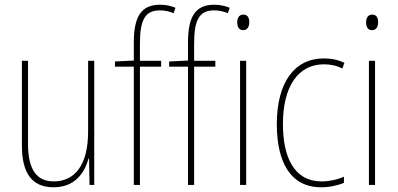

<svg xmlns="http://www.w3.org/2000/svg" viewBox="-20 -785 1691 815"><path d="M380 -527H354V-227C354 -82 296 -15 208 -15C138 -15 99 -62 99 -173V-527H73V-166C73 -49 117 10 207 10C300 10 339 -53 356 -112H358L360 0H380Z M664 -502V-527H574V-600C574 -701 596 -741 659 -741C678 -741 699 -737 717 -729L725 -752C708 -759 686 -765 660 -765C578 -765 548 -713 548 -604V-528L468 -524V-502H548V0H574V-502Z M894 -502V-527H804V-600C804 -701 826 -741 889 -741C908 -741 929 -737 947 -729L955 -752C938 -759 916 -765 890 -765C808 -765 778 -713 778 -604V-528L698 -524V-502H778V0H804V-502Z M1013 -723C993 -723 987 -706 987 -690C987 -672 994 -657 1012 -657C1030 -657 1038 -671 1038 -691C1038 -707 1033 -723 1013 -723ZM1025 -527H999V0H1025Z M1343 10C1378 10 1415 2 1440 -9V-35C1411 -22 1377 -15 1345 -15C1229 -15 1181 -117 1181 -258C1181 -422 1248 -512 1355 -512C1382 -512 1409 -507 1433 -494L1442 -518C1416 -531 1388 -537 1354 -537C1230 -537 1155 -435 1155 -258C1155 -97 1213 10 1343 10Z M1560 -723C1540 -723 1534 -706 1534 -690C1534 -672 1541 -657 1559 -657C1577 -657 1585 -671 1585 -691C1585 -707 1580 -723 1560 -723ZM1572 -527H1546V0H1572Z"/></svg>

Font: Noto Sans Gurmukhi Condensed Thin
Style: Regular
Weight: 100
Width: 3
Designer: Jelle Bosma - Monotype Design Team
Foundry: Monotype Imaging Inc.
Version: Version 2.004